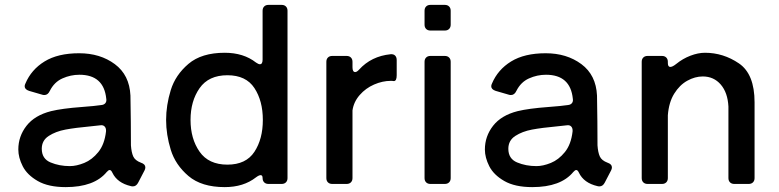

<svg xmlns="http://www.w3.org/2000/svg" viewBox="-20 -753 3190 786"><path d="M557 -87Q575 -81 575 -68Q575 -62 572 -56L546 -6Q538 10 524 10Q519 10 516 9Q460 -4 440 -46Q435 -57 429 -57Q424 -57 417 -49Q366 13 249 13Q178 13 134.5 -12Q91 -37 73 -72.5Q55 -108 55 -141Q55 -195 88.5 -238Q122 -281 189 -298Q234 -309 315 -315Q369 -319 395 -323Q406 -324 411.5 -331Q417 -338 415 -349Q405 -447 305 -447Q269 -447 235.5 -432Q202 -417 184 -381Q176 -364 162 -364Q157 -364 154 -365L99 -381Q81 -387 81 -400Q81 -405 84 -411Q108 -468 162.5 -501.5Q217 -535 304 -535Q390 -535 450 -490.5Q510 -446 514 -362Q515 -322 515.5 -255Q516 -188 516 -158Q518 -129 525.5 -112.5Q533 -96 557 -87ZM414 -215Q415 -228 408.5 -235Q402 -242 390 -240Q366 -238 353 -236Q288 -230 248 -222.5Q208 -215 179.5 -196.5Q151 -178 151 -144Q151 -103 187 -88Q223 -73 266 -73Q293 -73 325 -86Q357 -99 382.5 -130.5Q408 -162 414 -215Z M1044 -490Q1055 -490 1055 -509V-709Q1055 -720 1061.5 -726.5Q1068 -733 1079 -733H1133Q1144 -733 1150.5 -726.5Q1157 -720 1157 -709V-24Q1157 -13 1150.5 -6.5Q1144 0 1133 0H1079Q1068 0 1061.5 -6.5Q1055 -13 1055 -24Q1055 -36 1047 -36Q1040 -36 1028 -27Q977 13 900 13Q805 13 751.5 -32.5Q698 -78 679 -140Q660 -202 660 -262Q660 -322 679 -384Q698 -446 751.5 -491.5Q805 -537 900 -537Q977 -537 1028 -497Q1038 -490 1044 -490ZM1056 -262Q1056 -340 1021.5 -392.5Q987 -445 911 -445Q834 -445 797 -392Q760 -339 760 -262Q760 -185 797 -132Q834 -79 911 -79Q987 -79 1021.5 -131.5Q1056 -184 1056 -262Z M1423 -500V-478Q1423 -458 1434 -458Q1441 -458 1450 -468Q1500 -523 1579 -531Q1591 -532 1597.5 -525.5Q1604 -519 1604 -507V-445Q1604 -421 1592 -421Q1588 -422 1580 -422Q1546 -422 1511.5 -407Q1477 -392 1452.5 -364Q1428 -336 1423 -301V-24Q1423 -13 1416.5 -6.5Q1410 0 1399 0H1340Q1329 0 1322.5 -6.5Q1316 -13 1316 -24V-500Q1316 -511 1322.5 -517.5Q1329 -524 1340 -524H1399Q1410 -524 1416.5 -517.5Q1423 -511 1423 -500Z M1801 -628H1742Q1731 -628 1724.5 -634.5Q1718 -641 1718 -652V-709Q1718 -720 1724.5 -726.5Q1731 -733 1742 -733H1801Q1812 -733 1818.5 -726.5Q1825 -720 1825 -709V-652Q1825 -641 1818.5 -634.5Q1812 -628 1801 -628ZM1801 0H1742Q1731 0 1724.5 -6.5Q1718 -13 1718 -24V-500Q1718 -511 1724.5 -517.5Q1731 -524 1742 -524H1801Q1812 -524 1818.5 -517.5Q1825 -511 1825 -500V-24Q1825 -13 1818.5 -6.5Q1812 0 1801 0Z M2467 -87Q2485 -81 2485 -68Q2485 -62 2482 -56L2456 -6Q2448 10 2434 10Q2429 10 2426 9Q2370 -4 2350 -46Q2345 -57 2339 -57Q2334 -57 2327 -49Q2276 13 2159 13Q2088 13 2044.5 -12Q2001 -37 1983 -72.5Q1965 -108 1965 -141Q1965 -195 1998.5 -238Q2032 -281 2099 -298Q2144 -309 2225 -315Q2279 -319 2305 -323Q2316 -324 2321.5 -331Q2327 -338 2325 -349Q2315 -447 2215 -447Q2179 -447 2145.5 -432Q2112 -417 2094 -381Q2086 -364 2072 -364Q2067 -364 2064 -365L2009 -381Q1991 -387 1991 -400Q1991 -405 1994 -411Q2018 -468 2072.5 -501.5Q2127 -535 2214 -535Q2300 -535 2360 -490.5Q2420 -446 2424 -362Q2425 -322 2425.5 -255Q2426 -188 2426 -158Q2428 -129 2435.5 -112.5Q2443 -96 2467 -87ZM2324 -215Q2325 -228 2318.5 -235Q2312 -242 2300 -240Q2276 -238 2263 -236Q2198 -230 2158 -222.5Q2118 -215 2089.5 -196.5Q2061 -178 2061 -144Q2061 -103 2097 -88Q2133 -73 2176 -73Q2203 -73 2235 -86Q2267 -99 2292.5 -130.5Q2318 -162 2324 -215Z M3069 -334V-24Q3069 -13 3062.5 -6.5Q3056 0 3045 0H2986Q2975 0 2968.5 -6.5Q2962 -13 2962 -24V-317Q2959 -374 2930.5 -407Q2902 -440 2857 -440Q2825 -440 2793.5 -422.5Q2762 -405 2740 -369.5Q2718 -334 2714 -281V-24Q2714 -13 2707.5 -6.5Q2701 0 2690 0H2631Q2620 0 2613.5 -6.5Q2607 -13 2607 -24V-500Q2607 -511 2613.5 -517.5Q2620 -524 2631 -524H2690Q2701 -524 2707.5 -517.5Q2714 -511 2714 -500V-495Q2714 -479 2724 -479Q2733 -479 2748 -491Q2775 -513 2806.5 -525Q2838 -537 2866 -537Q2941 -537 3005 -493.5Q3069 -450 3069 -334Z"/></svg>

Font: Shippori Gothic B2 Bold
Style: Regular
Weight: 700
Designer: FONTDASU
Foundry: FONTDASU / Google Inc. / but / Adobe
Version: Version 1.130